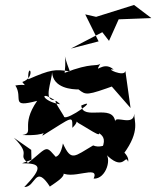

<svg xmlns="http://www.w3.org/2000/svg" viewBox="-20 -708 631 775"><path d="M420 -543 459 -630 591 -635 521 -688 368 -640 324 -650 378 -541 266 -512 393 -578ZM69 -49C145 -49 156 -34 78 47C125 48 121 -48 182 46C167 50 276 -6 222 -17C262 26 385 -48 358 13C409 16 435 -75 401 -92C481 -6 485 -92 497 -55C506 -85 441 -125 479 -87C548 -181 520 -221 522 -249C519 -196 445 -244 445 -218C434 -291 314 -219 308 -282C384 -316 254 -222 239 -236C242 -237 171 -336 223 -287C151 -298 135 -346 200 -304C153 -302 190 -381 190 -417C194 -351 272 -347 297 -347C328 -323 329 -322 449 -365C425 -361 432 -367 424 -367L507 -272L486 -422C484 -394 398 -435 439 -427C396 -467 357 -401 385 -451C371 -438 350 -457 241 -414C251 -496 226 -512 262 -420C201 -429 186 -428 94 -388C91 -463 129 -398 70 -377C110 -323 122 -377 42 -363C75 -312 18 -271 130 -301C60 -200 122 -171 70 -163C181 -158 160 -189 151 -160C277 -238 272 -244 272 -192C312 -230 264 -226 309 -204C387 -157 399 -146 355 -216C341 -159 434 -186 385 -95C448 -161 402 -101 356 -121C280 -77 268 -54 234 -129C219 -46 183 -93 217 -61C160 -125 180 -120 93 -50C47 -88 111 -77 36 -152L106 -103L107 -63Z"/></svg>

Font: Charger Distortion
Style: 2It
Weight: 400
Designer: Jasper
Foundry: Cannot Into Space Fonts
Version: Version 0.98